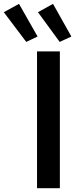

<svg xmlns="http://www.w3.org/2000/svg" viewBox="-102 -990 428 1010"><path d="M92.8 -719.7H212.9V0H92.8ZM-82 -925.8 -2 -969.7 95.7 -797.9 36.1 -769.5ZM97.7 -925.8 176.8 -969.7 273.4 -797.9 211.9 -769.5Z"/></svg>

Font: Reddit Sans Strawberry SemiBold
Style: Regular
Weight: 600
Designer: Stephen Hutchings
Foundry: Reddit
Version: Version 1.013